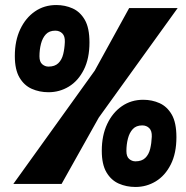

<svg xmlns="http://www.w3.org/2000/svg" viewBox="-20 -732 740 764"><path d="M33 0 357 -451 494 -700H687L373 -264L225 0ZM519 12Q483 12 452.5 -1.5Q422 -15 403.5 -46.5Q385 -78 385 -132Q385 -193 406.5 -238.5Q428 -284 465 -309.5Q502 -335 550 -335Q585 -335 615 -321.5Q645 -308 663.5 -276Q682 -244 682 -186Q682 -122 659.5 -77.5Q637 -33 600 -10.5Q563 12 519 12ZM519 -90Q544 -90 558 -103.5Q572 -117 577.5 -139.5Q583 -162 584 -188Q585 -211 574 -222Q563 -233 546 -233Q522 -233 508.5 -218.5Q495 -204 489 -180.5Q483 -157 483 -131Q483 -109 494 -99.5Q505 -90 519 -90ZM173 -365Q137 -365 106.5 -378.5Q76 -392 57.5 -423.5Q39 -455 39 -509Q39 -570 60.5 -615.5Q82 -661 119 -686.5Q156 -712 204 -712Q239 -712 269 -698.5Q299 -685 317.5 -653Q336 -621 336 -563Q336 -499 313.5 -454.5Q291 -410 254 -387.5Q217 -365 173 -365ZM173 -467Q198 -467 212 -480.5Q226 -494 231.5 -516.5Q237 -539 238 -565Q239 -588 228 -599Q217 -610 200 -610Q176 -610 162.5 -595.5Q149 -581 143 -557.5Q137 -534 137 -508Q137 -486 148 -476.5Q159 -467 173 -467Z"/></svg>

Font: Finlandica
Style: Italic
Weight: 400
Italic angle: -8°
Designer: Niklas Ekholm, Juho Hiilivirta, Jaakko Suomalainen
Foundry: Helsinki Type Studio
Version: Version 1.064